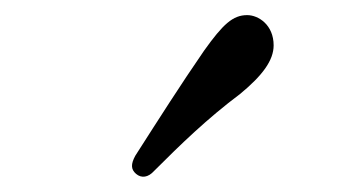

<svg xmlns="http://www.w3.org/2000/svg" viewBox="-20 -841 476 254"><path d="M160 -611C167 -605 176 -606 184 -615C219 -650 254 -684 298 -717C327 -741 342 -761 342 -781C342 -808 322 -821 307 -821C288 -821 275 -809 250 -774C219 -729 191 -685 159 -635C153 -624 153 -617 160 -611Z"/></svg>

Font: 寒蝉锦书宋 Text
Style: Regular
Weight: 400
Designer: 寒蝉锦书宋{Warren} 思源宋体{Ryoko NISHIZUKA 西塚涼子 (kana & ideographs); Frank Grießhammer (Latin, Greek & Cyrillic); Wenlong ZHANG 
Foundry: Adobe & ChillType
Version: Version 2.000;Glyphs 3.1.1 (3135)